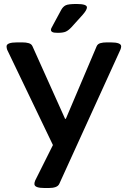

<svg xmlns="http://www.w3.org/2000/svg" viewBox="-20 -738 646 965"><path d="M204 207Q153 207 153 187Q153 184 153.5 180Q154 176 157 169L246 -9L16 -488Q13 -497 13 -505Q13 -525 67 -525H92Q111 -525 124.5 -521Q138 -517 143 -506L307 -141H311L466 -506Q471 -517 484 -521Q497 -525 517 -525H536Q589 -525 589 -505Q589 -497 585 -488L278 186Q273 197 259.5 202Q246 207 225 207ZM270 -573Q250 -573 243 -577Q236 -581 236 -588Q236 -593 239.5 -599Q243 -605 248 -615L288 -689Q297 -705 310.5 -711.5Q324 -718 365 -718Q417 -718 417 -701Q417 -688 395 -663L339 -601Q324 -585 310.5 -579Q297 -573 270 -573Z"/></svg>

Font: Asap Expanded SemiBold
Style: Regular
Weight: 600
Width: 7
Designer: Pablo Cosgaya
Foundry: Omnibus-Type
Version: Version 3.001; ttfautohint (v1.8.4.7-5d5b)